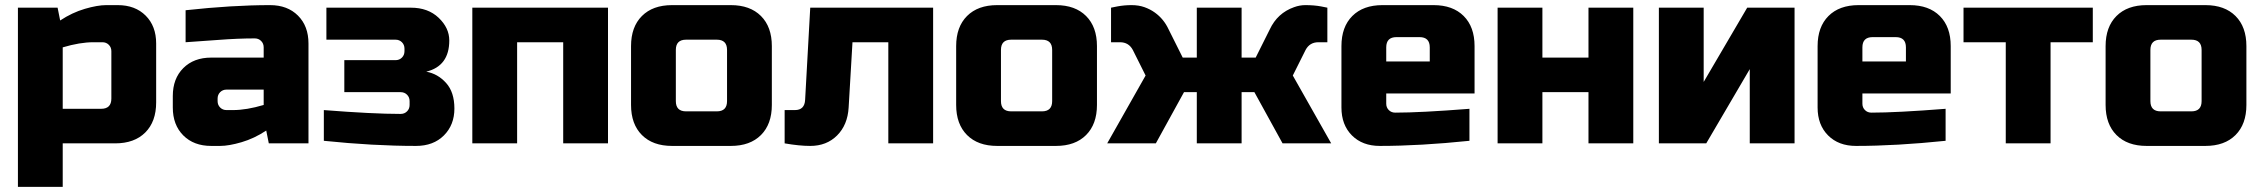

<svg xmlns="http://www.w3.org/2000/svg" viewBox="-20 -560 8835 750"><path d="M345 -395Q292 -395 225 -375V-135H375Q415 -135 415 -175V-360Q415 -375 405 -385Q395 -395 380 -395ZM225 0V170H50V-530H205L215 -480Q262 -511 311.5 -525.5Q361 -540 395 -540H440Q508 -540 549 -499Q590 -458 590 -390V-160Q590 -85 547.5 -42.5Q505 0 430 0Z M890 -130Q943 -130 1010 -150V-210H865Q850 -210 840 -200Q830 -190 830 -175V-165Q830 -150 840 -140Q850 -130 865 -130ZM705 -520Q888 -540 1035 -540Q1103 -540 1144 -499Q1185 -458 1185 -390V0H1030L1020 -50Q973 -19 923.5 -4.5Q874 10 840 10H805Q737 10 696 -31Q655 -72 655 -140V-185Q655 -253 696 -294Q737 -335 805 -335H1010V-375Q1010 -390 1000 -400Q990 -410 975 -410Q910 -410 831.5 -404Q753 -398 705 -395Z M1245 -130Q1436 -115 1545 -115Q1560 -115 1570 -125Q1580 -135 1580 -150V-165Q1580 -180 1570 -190Q1560 -200 1545 -200H1325V-325H1525Q1540 -325 1550 -335Q1560 -345 1560 -360V-370Q1560 -385 1550 -395Q1540 -405 1525 -405H1255V-530H1585Q1652 -530 1693.5 -490.5Q1735 -451 1735 -402Q1735 -302 1645 -280Q1690 -272 1722.5 -236Q1755 -200 1755 -136Q1755 -72 1714 -31Q1673 10 1605 10Q1438 10 1245 -10Z M2355 -530V0H2180V-395H2000V0H1825V-530Z M2995 -150Q2995 -75 2952.5 -32.5Q2910 10 2835 10H2605Q2530 10 2487.5 -32.5Q2445 -75 2445 -150V-380Q2445 -455 2487.5 -497.5Q2530 -540 2605 -540H2835Q2910 -540 2952.5 -497.5Q2995 -455 2995 -380ZM2820 -365Q2820 -405 2780 -405H2660Q2620 -405 2620 -365V-165Q2620 -125 2660 -125H2780Q2820 -125 2820 -165Z M3145 10Q3102 10 3045 0V-130H3085Q3123 -130 3125 -170L3145 -530H3625V0H3450V-395H3310L3295 -140Q3291 -72 3250 -31Q3209 10 3145 10Z M4265 -150Q4265 -75 4222.5 -32.5Q4180 10 4105 10H3875Q3800 10 3757.5 -32.5Q3715 -75 3715 -150V-380Q3715 -455 3757.5 -497.5Q3800 -540 3875 -540H4105Q4180 -540 4222.5 -497.5Q4265 -455 4265 -380ZM4090 -365Q4090 -405 4050 -405H3930Q3890 -405 3890 -365V-165Q3890 -125 3930 -125H4050Q4090 -125 4090 -165Z M4495 0H4305L4455 -265L4405 -365Q4389 -395 4355 -395H4320V-530L4345 -535Q4372 -540 4400 -540Q4428 -540 4450.5 -532Q4473 -524 4491 -511Q4526 -486 4545 -445L4600 -335H4655V-530H4830V-335H4885L4940 -445Q4970 -509 5035 -532Q5057 -540 5079 -540Q5113 -540 5140 -535L5165 -530V-395H5130Q5096 -395 5080 -365L5030 -265L5180 0H4990L4880 -200H4830V0H4655V-200H4605Z M5435 -415Q5395 -415 5395 -375V-320H5565V-375Q5565 -415 5525 -415ZM5720 -10Q5527 10 5370 10Q5302 10 5261 -31Q5220 -72 5220 -140V-380Q5220 -455 5262.5 -497.5Q5305 -540 5380 -540H5580Q5655 -540 5697.5 -497.5Q5740 -455 5740 -380V-195H5395V-155Q5395 -140 5405 -130Q5415 -120 5430 -120Q5529 -120 5720 -135Z M6185 -335V-530H6360V0H6185V-200H6005V0H5830V-530H6005V-335Z M6805 -530H6990V0H6815V-290L6645 0H6460V-530H6635V-240Z M7295 -415Q7255 -415 7255 -375V-320H7425V-375Q7425 -415 7385 -415ZM7580 -10Q7387 10 7230 10Q7162 10 7121 -31Q7080 -72 7080 -140V-380Q7080 -455 7122.5 -497.5Q7165 -540 7240 -540H7440Q7515 -540 7557.5 -497.5Q7600 -455 7600 -380V-195H7255V-155Q7255 -140 7265 -130Q7275 -120 7290 -120Q7389 -120 7580 -135Z M7990 -395V0H7815V-395H7650V-530H8155V-395Z M8755 -150Q8755 -75 8712.5 -32.5Q8670 10 8595 10H8365Q8290 10 8247.5 -32.5Q8205 -75 8205 -150V-380Q8205 -455 8247.5 -497.5Q8290 -540 8365 -540H8595Q8670 -540 8712.5 -497.5Q8755 -455 8755 -380ZM8580 -365Q8580 -405 8540 -405H8420Q8380 -405 8380 -365V-165Q8380 -125 8420 -125H8540Q8580 -125 8580 -165Z"/></svg>

Font: Russo One
Style: Regular
Weight: 400
Designer: Jovanny lemonad
Foundry: Jovanny Lemonad
Version: Version 1.001